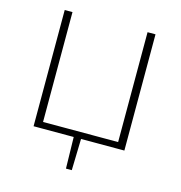

<svg xmlns="http://www.w3.org/2000/svg" viewBox="-120 -765 988 1050"><g transform="rotate(15 374.0 -240.0)"><path d="M348 178 344 -10H386L381 178ZM586 0V-658H631V0ZM132 0V-36H614V0ZM117 0V-658H161V0Z"/></g></svg>

Font: Ysabeau Office ExtraLight
Style: Regular
Weight: 250
Designer: Christian Thalmann (Catharsis Fonts)
Version: Version 2.001;gftools[0.9.30]; featfreeze: tnum,lnum,ss02